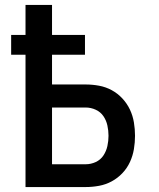

<svg xmlns="http://www.w3.org/2000/svg" viewBox="-20 -755 640 775"><path d="M83 0V-534H25V-614H83V-735H190V-614H323V-534H190V-414H326Q353 -414 380 -409Q407 -404 431 -391Q455 -378 474 -357.5Q493 -337 504.5 -312.5Q516 -288 520.5 -261Q525 -234 525 -207Q525 -180 520.5 -153Q516 -126 504.5 -101Q493 -76 474 -56Q455 -36 431 -23Q407 -10 380 -5Q353 0 326 0ZM190 -92H326Q347 -92 366.5 -101Q386 -110 397.5 -127.5Q409 -145 413.5 -165.5Q418 -186 418 -207Q418 -228 413.5 -248.5Q409 -269 397.5 -286Q386 -303 366.5 -312Q347 -321 326 -321H190Z"/></svg>

Font: Iosevka SS04 Semibold Extended
Style: Regular
Weight: 600
Width: 7
Monospace: yes
Designer: Belleve Invis
Foundry: Belleve Invis
Version: Version 19.0.0; ttfautohint (v1.8.4)